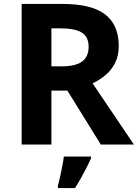

<svg xmlns="http://www.w3.org/2000/svg" viewBox="-20 -734 700 975"><path d="M298 -714Q444 -714 513.5 -661Q583 -608 583 -500Q583 -451 564.5 -414.5Q546 -378 515.5 -352.5Q485 -327 450 -311L660 0H492L322 -274H241V0H90V-714ZM287 -590H241V-397H290Q365 -397 397.5 -422Q430 -447 430 -496Q430 -547 395.5 -568.5Q361 -590 287 -590ZM442 71Q432 93 419.5 117.5Q407 142 392.5 168Q378 194 361 221H274V208Q280 188 285.5 162Q291 136 296.5 109Q302 82 304 61H442Z"/></svg>

Font: Noto Naskh Arabic
Style: Regular
Weight: 400
Designer: Monotype Design Team, David Williams, Mohamad Dakak and Nizar Qandah
Foundry: Monotype Imaging Inc.
Version: Version 2.013